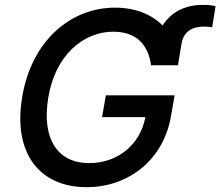

<svg xmlns="http://www.w3.org/2000/svg" viewBox="-20 -769 917 799"><path d="M608.7 -497.5H721.2V-501.4L735.1 -585.6C745 -643.1 784.8 -658.4 832 -658.4C843 -658.4 854 -657 862.9 -655.5L877.1 -742.9C861.9 -747.9 842 -748.6 822.4 -748.6C750.7 -748.6 692.1 -718.8 656.6 -663C610.4 -709.9 541.9 -737.2 458.8 -737.2C271 -737.2 109.4 -595.5 72.1 -363.3C33.7 -133.2 143.1 9.9 340.2 9.9C516.7 9.9 662.6 -105.5 692.1 -289.4L706.7 -372.2H420.5L404.8 -281.6H584.9C563.6 -164.8 467.3 -90.2 350.9 -90.2C222.7 -90.2 151.6 -187.1 181.1 -364C210.2 -540.1 327.8 -637.1 451 -637.1C547.2 -637.1 596.6 -583.5 608.7 -497.5Z"/></svg>

Font: Margiela Sans Medium
Style: Italic
Weight: 500
Italic angle: -9.39999°
Designer: Stefan Endress, Andreas Faust
Version: Version 1.100;FEAKit 1.0